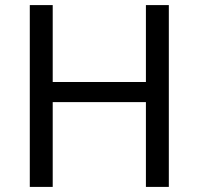

<svg xmlns="http://www.w3.org/2000/svg" viewBox="-20 -734 781 754"><path d="M643 0H553V-333H187V0H97V-714H187V-412H553V-714H643Z"/></svg>

Font: Noto Sans Lao Looped
Style: Regular
Weight: 400
Designer: Mark Frömberg, Ben Mitchell
Foundry: The Fontpad Ltd
Version: Version 1.001